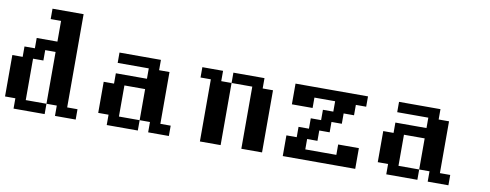

<svg xmlns="http://www.w3.org/2000/svg" viewBox="-64 -1087 3586 1404"><g transform="rotate(10 1729.5 -384.5)"><path d="M76.7 0V-76.7H0V-384.3H76.7V-461.4H153.8V-538.1H307.6V-691.9H230.5V-769H461.4V-76.7H538.1V0H384.3V-76.7H307.6V-461.4H230.5V-384.3H153.8V-76.7H307.6V0Z M768.6 0V-76.7H691.9V-307.6H768.6V-384.3H999.5V-461.4H768.6V-538.1H1076.2V-461.4H1153.3V-76.7H1230V0H1076.2V-76.7H999.5V-307.6H845.7V-76.7H999.5V0Z M1460.4 0V-461.4H1383.8V-538.1H1537.6V-461.4H1614.3V0ZM1768.1 0V-461.4H1614.3V-538.1H1845.2V-461.4H1921.9V0Z M2075.7 0V-153.8H2152.3V-230.5H2229.5V-307.6H2306.2V-384.3H2383.3V-461.4H2229.5V-384.3H2075.7V-538.1H2613.8V-461.4H2537.1V-384.3H2460V-307.6H2383.3V-230.5H2306.2V-153.8H2229.5V-76.7H2460V-153.8H2613.8V0Z M2844.2 0V-76.7H2767.6V-307.6H2844.2V-384.3H3075.2V-461.4H2844.2V-538.1H3151.9V-461.4H3229V-76.7H3305.7V0H3151.9V-76.7H3075.2V-307.6H2921.4V-76.7H3075.2V0Z"/></g></svg>

Font: Good Old DOS
Style: Regular
Weight: 400
Designer: Vasily Draigo
Foundry: Vasily Draigo
Version: 1.0